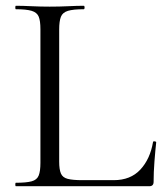

<svg xmlns="http://www.w3.org/2000/svg" viewBox="-20 -645 573 665"><path d="M185 -543V-85Q185 -58 191 -44Q197 -30 214.5 -25.5Q232 -21 265 -21H374Q432 -21 466 -57.5Q500 -94 510 -153Q510 -156 515.5 -155.5Q521 -155 521 -152Q518 -125 515 -86.5Q512 -48 512 -15Q512 0 497 0H35Q33 0 33 -6Q33 -12 35 -12Q71 -12 89.5 -17Q108 -22 114 -37Q120 -52 120 -81V-544Q120 -573 114 -587.5Q108 -602 89.5 -607.5Q71 -613 35 -613Q33 -613 33 -619Q33 -625 35 -625Q59 -625 89 -623.5Q119 -622 152 -622Q187 -622 217 -623.5Q247 -625 270 -625Q273 -625 273 -619Q273 -613 270 -613Q234 -613 215.5 -607.5Q197 -602 191 -587Q185 -572 185 -543Z"/></svg>

Font: Cormorant Light
Style: Regular
Weight: 400
Version: Version 4.000